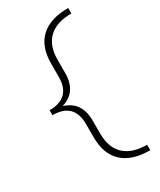

<svg xmlns="http://www.w3.org/2000/svg" viewBox="-209 -781 813 974"><g transform="rotate(-30 197.5 -294.5)"><path d="M190 -433Q190 -323 95 -294Q190 -265 190 -155V-79Q190 4 235.5 47Q281 90 368 90V122Q262 122 207 71Q152 20 152 -79V-156Q152 -280 27 -280V-309Q152 -309 152 -433V-510Q152 -609 207 -660Q262 -711 368 -711V-679Q281 -679 235.5 -636Q190 -593 190 -510Z"/></g></svg>

Font: EauTest Light
Style: Regular
Weight: 300
Designer: Christian Thalmann (Catharsis Fonts)
Version: Version 0.001;PS 000.001;hotconv 1.0.88;makeotf.lib2.5.64775